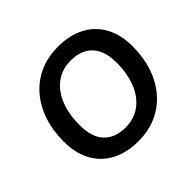

<svg xmlns="http://www.w3.org/2000/svg" viewBox="-170 -915 1124 1124"><g transform="rotate(-45 392.5 -352.5)"><path d="M381 10Q287 10 217 -26Q147 -62 108.5 -131.5Q70 -201 70 -299Q70 -389 95.5 -465Q121 -541 169 -597Q217 -653 285 -684Q353 -715 439 -715Q534 -715 603.5 -679Q673 -643 711.5 -574Q750 -505 750 -407Q750 -316 724.5 -240Q699 -164 651 -108Q603 -52 535 -21Q467 10 381 10ZM383 -100Q458 -100 510 -139.5Q562 -179 589 -248Q616 -317 616 -405Q616 -506 568 -555.5Q520 -605 436 -605Q362 -605 310 -566Q258 -527 231 -458.5Q204 -390 204 -301Q204 -199 252 -149.5Q300 -100 383 -100Z"/></g></svg>

Font: Nunito Sans 12pt
Style: Bold Italic
Weight: 700
Italic angle: -9°
Designer: Vernon Adams
Foundry: Vernon Adams
Version: Version 3.101;gftools[0.9.27]